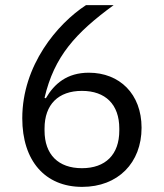

<svg xmlns="http://www.w3.org/2000/svg" viewBox="-20 -718 640 750"><path d="M301 12C441 12 533 -82 533 -219C533 -351 447 -434 327 -434C242 -434 192 -391 159 -334L154 -336C192 -498 275 -589 424 -698H316C204 -625 67 -463 67 -256C67 -90 156 12 301 12ZM300 -61C208 -61 154 -114 154 -208V-216C154 -310 208 -363 300 -363C392 -363 446 -310 446 -216V-208C446 -114 392 -61 300 -61Z"/></svg>

Font: LVC Sans
Style: Regular
Weight: 400
Designer: Mike Abbink, Paul van der Laan, Pieter van Rosmalen
Foundry: Bold Monday
Version: Version 3.0